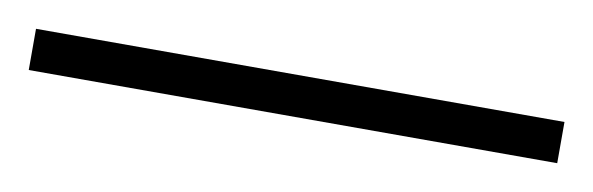

<svg xmlns="http://www.w3.org/2000/svg" viewBox="-27 -855 482 156"><g transform="rotate(10 214.0 -777.0)"><path d="M432 -760H-4V-794H432Z"/></g></svg>

Font: Noto Sans Arabic Cond ExtLt
Style: Regular
Weight: 200
Width: 3
Designer: Monotype Design Team, Nadine Chahine, Nizar Qandah and Khaled Hosny
Foundry: Monotype Imaging Inc.
Version: Version 2.012; ttfautohint (v1.8.4.7-5d5b)